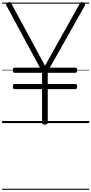

<svg xmlns="http://www.w3.org/2000/svg" viewBox="-20 -1168 866 1822"><path d="M406 14Q379 14 379 -5V-322H118Q111 -322 106.5 -327.5Q102 -333 102 -346Q102 -360 106.5 -365.5Q111 -371 118 -371H379V-477H118Q111 -477 106.5 -482.5Q102 -488 102 -502Q102 -516 106.5 -521Q111 -526 118 -526H359L41 -1115Q36 -1124 39.5 -1131Q43 -1138 55 -1144Q68 -1150 75 -1148Q82 -1146 88 -1134L407 -544L736 -1132Q744 -1146 751.5 -1148Q759 -1150 771 -1144Q784 -1137 787 -1130.5Q790 -1124 785 -1115L453 -526H694Q703 -526 707.5 -521.5Q712 -517 712 -502Q712 -489 707.5 -483Q703 -477 694 -477H433V-371H694Q703 -371 707.5 -366Q712 -361 712 -347Q712 -334 707.5 -328Q703 -322 694 -322H433V-5Q433 14 406 14ZM0 623H826V633H0ZM0 -20H826V0H0ZM0 -505H826V-500H0ZM0 -1143H826V-1133H0Z"/></svg>

Font: Playwrite CL Guides
Style: Regular
Weight: 400
Designer: Veronika Burian, José Scaglione
Foundry: TypeTogether
Version: Version 1.003